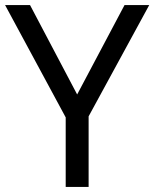

<svg xmlns="http://www.w3.org/2000/svg" viewBox="-20 -734 606 754"><path d="M283 -363 469 -714H566L328 -277V0H238V-273L0 -714H98Z"/></svg>

Font: Noto Sans Deseret
Style: Regular
Weight: 400
Designer: Monotype Design Team
Foundry: Monotype Imaging Inc.
Version: Version 2.001; ttfautohint (v1.8.4.7-5d5b)